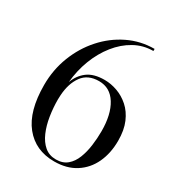

<svg xmlns="http://www.w3.org/2000/svg" viewBox="-182 -876 925 1001"><g transform="rotate(30 280.0 -375.0)"><path d="M530 -250Q530 -175 502.5 -116.2Q475 -57.5 422.2 -23.8Q369.5 10 294 10Q181 10 115.5 -71.2Q50 -152.5 50 -310Q50 -401 81.5 -482.2Q113 -563.5 168.8 -626Q224.5 -688.5 298 -724.2Q371.5 -760 455 -760V-747.5Q394.5 -747.5 342.5 -718.5Q290.5 -689.5 250.5 -639.2Q210.5 -589 185.5 -524Q160.5 -459 154 -386.5Q170.5 -433 208 -461.5Q245.5 -490 311 -490Q349 -490 387.5 -476.2Q426 -462.5 458.5 -433.8Q491 -405 510.5 -359.5Q530 -314 530 -250ZM430 -250Q430 -350.5 393 -410.2Q356 -470 289 -470Q222 -470 188.8 -424Q155.5 -378 151 -305.5L150 -280Q150 -230 157.8 -180.8Q165.5 -131.5 182.8 -91.5Q200 -51.5 228 -27.5Q256 -3.5 297 -3.5Q338 -3.5 364 -25.5Q390 -47.5 404.2 -84Q418.5 -120.5 424.2 -163.8Q430 -207 430 -250Z"/></g></svg>

Font: Bodoni Moda 16pt
Style: Regular
Weight: 400
Version: Version 2.3